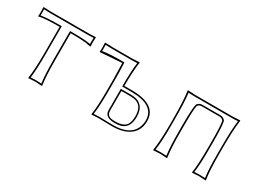

<svg xmlns="http://www.w3.org/2000/svg" viewBox="-33 -816 1610 1204"><g transform="rotate(30 772.5 -214.5)"><path d="M182.1 -374Q126 -374 88.9 -371.1Q51.8 -368.2 43 -365.7L34.2 -362.8L32.2 -366.2Q35.2 -389.2 32.2 -429.2L34.2 -431.2Q64.5 -429.2 88.9 -429.2H355Q380.4 -429.2 410.2 -431.2L412.1 -429.2Q409.2 -388.2 412.1 -366.2L410.2 -362.8Q410.2 -362.8 373.5 -369.6Q330.6 -374 262.2 -374V-180.2Q262.2 -63 272 0L270 2.9Q268.1 2.9 222.2 0L172.9 2.9L171.9 0Q181.6 -61 182.1 -180.2ZM182.1 -383.8H191.9V-180.2Q191.9 -65.9 183.6 -8.3Q200.7 -9.8 222.2 -9.8Q244.1 -9.8 260.7 -8.3Q252 -69.3 252 -180.2V-383.8H262.2Q359.4 -383.8 400.9 -376Q399.9 -395 401.4 -420.4Q375.5 -418.9 355 -418.9H88.9Q67.9 -418.9 42.5 -420.4Q43.9 -394.5 43 -376Q86.4 -383.8 182.1 -383.8Z M638.7 -250Q638.7 -250 635.7 -374Q635.7 -374 480 -362.8L478 -366.2Q481 -389.2 478 -429.2L480 -431.2Q510.3 -429.2 534.7 -429.2H678.7Q678.7 -429.2 726.6 -432.1L729 -429.2Q719.2 -364.7 718.8 -258.8V-255.9H775.9Q952.6 -254.4 953.6 -136.2Q953.6 -45.9 868.7 -12.7Q830.6 1.5 780.8 2Q760.7 2 730 1Q698.2 0 678.7 0L629.9 2.9L628.9 0Q638.7 -61 638.7 -179.2ZM874 -126Q874 -205.1 812.5 -216.8Q799.8 -218.8 785.6 -219.2H718.8V-79.1Q718.8 -43.9 749 -36.6Q762.2 -33.7 781.7 -34.2Q843.8 -34.2 862.3 -67.9Q874 -90.3 874 -126ZM648.9 -250V-179.2Q648.9 -65.9 640.1 -8.3Q657.2 -9.8 678.7 -9.8Q698.7 -9.8 730.2 -8.8Q761.7 -7.8 780.8 -7.8Q905.3 -7.8 935.5 -88.9Q943.4 -110.8 943.8 -136.2Q942.4 -245.6 775.9 -246.1H709V-258.8Q709 -362.3 717.3 -420.4Q699.7 -418.9 678.7 -418.9H534.7Q513.7 -418.9 488.3 -420.4Q489.7 -394 488.8 -375.5Q536.6 -384.3 635.7 -383.8H645L646 -374.5Q648.9 -320.3 648.9 -250ZM883.8 -126Q883.8 -35.6 809.1 -25.4Q796.4 -23.9 781.7 -23.9Q717.3 -23.9 710 -64.9Q709 -72.3 709 -79.1V-229H785.6Q882.8 -227.5 883.8 -126Z M1447.3 -229V-179.2Q1447.3 -63 1457.5 0L1455.6 2.9Q1453.6 2.9 1407.2 0Q1407.2 0 1358.4 2.9L1357.4 0Q1367.2 -61 1367.2 -179.2V-229Q1367.2 -346.7 1359.4 -375Q1347.7 -387.7 1333.5 -388.2H1201.2Q1184.6 -387.2 1175.3 -375Q1167.5 -347.7 1167.5 -229V-180.2Q1167.5 -66.9 1177.2 0L1175.3 2.9Q1173.3 2.9 1126.5 0Q1126.5 0 1077.1 2.9L1076.2 0Q1086.9 -70.3 1087.4 -180.2V-229Q1087.4 -361.8 1077.1 -429.2L1078.6 -432.1Q1080.6 -432.1 1130.4 -429.2H1404.3Q1404.3 -429.2 1456.5 -432.1L1457.5 -429.2Q1447.3 -360.8 1447.3 -229ZM1437.5 -229Q1437.5 -353.5 1446.3 -420.9Q1427.7 -418.9 1404.3 -418.9H1130.4Q1106.9 -418.9 1088.9 -420.9Q1097.7 -353 1097.2 -229V-180.2Q1097.2 -74.7 1087.9 -8.3Q1104.5 -9.8 1126.5 -9.8Q1149.4 -9.8 1166 -8.3Q1157.2 -72.8 1157.2 -180.2V-229Q1157.2 -348.1 1166 -377.9L1166.5 -379.4L1167.5 -381.3Q1181.6 -397.9 1201.2 -397.9H1333.5Q1354.5 -397 1367.2 -381.3L1368.7 -379.4L1369.1 -377.9Q1377.4 -348.6 1377.4 -229V-179.2Q1377.4 -65.9 1368.7 -8.3Q1385.7 -9.8 1407.2 -9.8Q1429.2 -9.8 1445.8 -8.3Q1437 -69.3 1437.5 -179.2Z"/></g></svg>

Font: Linux Biolinum Outline O
Style: Bold
Weight: 700
Designer: Philipp H. Poll
Foundry: Philipp H. Poll
Version: Version 0.9.2